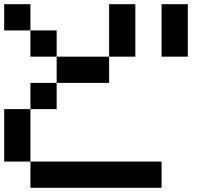

<svg xmlns="http://www.w3.org/2000/svg" viewBox="-20 -895 1040 915"><path d="M0 -125V-375H125V-125ZM0 -750V-875H125V-750ZM250 -625H500V-500H250ZM250 -500V-375H125V-500ZM250 -750V-625H125V-750ZM500 -625V-875H625V-625ZM750 -125V0H125V-125ZM750 -625V-875H875V-625Z"/></svg>

Font: Galmuri7 Regular
Style: Regular
Weight: 400
Designer: Lee Minseo (quiple)
Version: Version 2.399;hotconv 1.1.1;makeotfexe 2.6.0 DEVELOPMENT